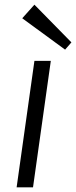

<svg xmlns="http://www.w3.org/2000/svg" viewBox="-20 -800 325 820"><path d="M197 -540 121 0H51L127 -540ZM285 -619 258 -588 75 -722 127 -780Z"/></svg>

Font: Pathway Extreme 28pt Light
Style: Italic
Weight: 300
Italic angle: -8°
Designer: Eduardo Rodriguez Tunni
Foundry: Eduardo Rodriguez Tunni
Version: Version 1.001;gftools[0.9.26]